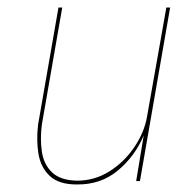

<svg xmlns="http://www.w3.org/2000/svg" viewBox="-20 -480 501 509"><path d="M91 -150Q86 -112 91 -78Q96 -44 118 -23Q140 -2 184 -1Q231 -1 270.5 -26Q310 -51 336.5 -90.5Q363 -130 370 -172L421 -460H431L351 0H341L361 -121Q338 -66 292.5 -28Q247 10 183 9Q136 9 112 -13.5Q88 -36 82 -72Q76 -108 81 -150L135 -460H145Z"/></svg>

Font: Jost Thin
Style: Italic
Weight: 200
Italic angle: -5°
Version: Version 3.710